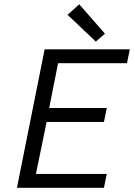

<svg xmlns="http://www.w3.org/2000/svg" viewBox="-20 -890 640 910"><path d="M60.3 0 191.6 -656.3H595.3L581.9 -590.6H255.3L213.1 -378H486.1L472.7 -312.2H201L150.3 -65.7H486.1L472.7 0ZM434.2 -692.8 300.3 -819.9 355.6 -869.7 477.5 -730.3Z"/></svg>

Font: SourceCodeVF
Style: Italic
Weight: 200
Italic angle: -11°
Monospace: yes
Designer: Paul D. Hunt, Teo Tuominen
Foundry: Adobe
Version: Version 1.026;hotconv 1.1.0;makeotfexe 2.6.0